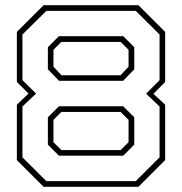

<svg xmlns="http://www.w3.org/2000/svg" viewBox="-20 -720 702 740"><path d="M148 0 45 -103V-316.5L90 -359.5L45 -404V-597L148 -700H513.5L616.5 -597V-404L571.5 -358.5L616.5 -316.5V-103L513.5 0ZM158.5 -22H503.5L595 -113.5V-309.5L543 -359L595 -411V-587L503.5 -678H158.5L66.5 -587V-411L119 -359.5L66.5 -309.5V-113.5ZM207.5 -408.5 164.5 -453V-538L207 -580.5H455L497.5 -538V-453L454.5 -408.5ZM217 -430H444.5L475.5 -463V-528L445 -558.5H216.5L186 -528V-463ZM207 -120 164.5 -162.5V-268L207.5 -310.5H454.5L497.5 -268V-162.5L455 -120ZM216.5 -141.5H445L475.5 -172V-258L445 -288.5H216.5L186 -258V-172Z"/></svg>

Font: Tourney Expanded ExtraLight
Style: Regular
Weight: 200
Width: 7
Designer: Tyler Finck
Foundry: Etcetera Type Co
Version: Version 1.010; ttfautohint (v1.8.3)